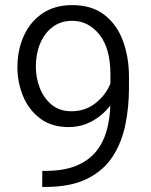

<svg xmlns="http://www.w3.org/2000/svg" viewBox="-20 -741 599 764"><path d="M148.4 -61H159.2Q233.9 -61 283.4 -81.5Q333 -102.1 362.1 -137.9Q391.1 -173.8 404.3 -220.9Q417.5 -268.1 418.9 -321.3Q390.1 -283.2 347.2 -259.3Q304.2 -235.4 252.9 -235.4Q184.6 -235.4 139.2 -270Q93.8 -304.7 71.5 -359.1Q49.3 -413.6 49.3 -473.1Q49.3 -541.5 74.5 -597.7Q99.6 -653.8 148.4 -687.3Q197.3 -720.7 267.1 -720.7Q345.7 -720.7 395.8 -681.6Q445.8 -642.6 469.5 -577.6Q493.2 -512.7 493.2 -435.1V-390.6Q493.2 -316.9 479.2 -246.6Q465.3 -176.3 429.4 -119.9Q393.6 -63.5 328.1 -30.3Q262.7 2.9 159.2 2.9H147.9ZM122.6 -477.1Q122.6 -431.6 138.4 -390.9Q154.3 -350.1 185.8 -324.2Q217.3 -298.3 263.7 -298.3Q320.3 -298.3 361.3 -331.5Q402.3 -364.7 419.4 -409.2V-444.3Q419.4 -548.8 375.5 -603.5Q331.5 -658.2 267.6 -658.2Q222.2 -658.2 189.7 -633.8Q157.2 -609.4 139.9 -568.1Q122.6 -526.9 122.6 -477.1Z"/></svg>

Font: Vazirmatn UI Light
Style: Regular
Weight: 300
Designer: Saber Rastikerdar
Foundry: Saber Rastikerdar
Version: Version 33.003